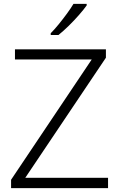

<svg xmlns="http://www.w3.org/2000/svg" viewBox="-20 -968 615 988"><path d="M536 0H37V-43L452 -662H57V-714H525V-671L110 -53H536ZM426 -940Q411 -919 386.5 -891Q362 -863 334 -835.5Q306 -808 281 -788H241V-797Q260 -816 282 -843Q304 -870 324.5 -898Q345 -926 358 -948H426Z"/></svg>

Font: Noto Sans Arabic UI Lt
Style: Regular
Weight: 300
Designer: Monotype Design Team, Nadine Chahine and Nizar Qandah
Foundry: Monotype Imaging Inc.
Version: Version 2.010; ttfautohint (v1.8.4.7-5d5b)